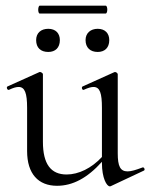

<svg xmlns="http://www.w3.org/2000/svg" viewBox="-20 -650 533 680"><path d="M182 8C237 8 289 -19 341 -77V-73C341 -19 358 10 369 10C370 10 371 10 373 9L490 -46C495 -49 490 -59 485 -57C461 -48 445 -43 432 -43C406 -43 397 -61 397 -107V-387C397 -391 391 -395 387 -395C386 -395 386 -395 384 -394L273 -344C267 -342 271 -329 277 -332C292 -339 303 -342 311 -342C334 -342 341 -320 341 -268V-94C304 -54 258 -32 216 -32C160 -32 132 -69 132 -148V-387C132 -391 125 -395 122 -395C120 -395 120 -395 118 -394L7 -344C1 -342 6 -329 12 -332C27 -339 37 -342 46 -342C68 -342 76 -320 76 -268V-115C76 -34 116 8 182 8ZM151 -466C176 -466 192 -481 192 -508C192 -532 177 -548 151 -548C125 -548 108 -533 108 -508C108 -481 124 -466 151 -466ZM326 -466C351 -466 367 -481 367 -508C367 -532 352 -548 326 -548C301 -548 283 -533 283 -508C283 -481 300 -466 326 -466ZM121 -602H354C362 -602 362 -630 354 -630H121C114 -630 113 -602 121 -602Z"/></svg>

Font: Cormorant Garamond
Style: Regular
Weight: 400
Designer: Christian Thalmann (Catharsis Fonts)
Foundry: Catharsis Fonts
Version: Version 4.002;Glyphs 3.4 (3410)